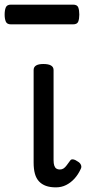

<svg xmlns="http://www.w3.org/2000/svg" viewBox="-51 -791 376 828"><path d="M190 17Q165 17 147 10.5Q129 4 117 -9Q105 -22 99.5 -42Q94 -62 94 -90V-489Q94 -502 104.5 -508.5Q115 -515 136 -515Q158 -515 169 -508.5Q180 -502 180 -489V-101Q180 -86 183 -77Q186 -68 192 -64Q198 -60 207 -60Q216 -60 223 -64.5Q230 -69 236.5 -78Q243 -87 252 -99Q256 -105 265 -103.5Q274 -102 285 -94Q294 -89 298 -80Q302 -71 297 -62Q286 -38 270 -20.5Q254 -3 234 7Q214 17 190 17ZM-4 -686Q-21 -686 -26 -698Q-31 -710 -31 -728Q-31 -747 -26 -759Q-21 -771 -4 -771H264Q282 -771 286.5 -759Q291 -747 291 -728Q291 -710 286.5 -698Q282 -686 264 -686Z"/></svg>

Font: Playwrite PE
Style: Regular
Weight: 400
Designer: Veronika Burian, José Scaglione
Foundry: TypeTogether
Version: Version 1.002